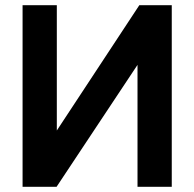

<svg xmlns="http://www.w3.org/2000/svg" viewBox="-20 -720 748 740"><path d="M67 0V-700H199V-217L517 -700H642V0H510V-470L198 0Z"/></svg>

Font: Zen Kaku Gothic Antique Black
Style: Regular
Weight: 900
Designer: Yoshimichi Ohira
Foundry: Positype
Version: Version 1.001